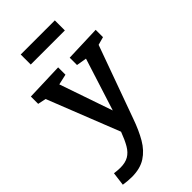

<svg xmlns="http://www.w3.org/2000/svg" viewBox="-303 -829 1150 1150"><g transform="rotate(-45 272.5 -254.0)"><path d="M10 235 21 149Q52 153 72 153Q114 153 141.5 137Q169 121 188.5 87.5Q208 54 227 3L46 -455L-6 -466V-528L233 -536V-474L166 -459L282 -122L388 -455L323 -466V-528L551 -536V-474L500 -460L334 -1Q308 73 276.5 127Q245 181 198.5 211Q152 241 81 241Q50 241 10 235ZM418 -749V-664H129V-749Z"/></g></svg>

Font: Bitter SemiBold
Style: Regular
Weight: 600
Designer: Sol Matas, and Bitter project Authors
Foundry: Sol Matas
Version: Version 2.001